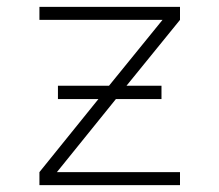

<svg xmlns="http://www.w3.org/2000/svg" viewBox="-20 -540 640 560"><path d="M95 0V-38L267 -251H149V-290H298L454 -482H95V-520H505V-482L349 -290H451V-251H318L146 -38H505V0Z"/></svg>

Font: Iosevka SS04 XLt Ex
Style: Regular
Weight: 200
Width: 7
Monospace: yes
Designer: Belleve Invis
Foundry: Belleve Invis
Version: Version 19.0.0; ttfautohint (v1.8.4)